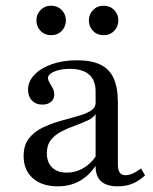

<svg xmlns="http://www.w3.org/2000/svg" viewBox="-20 -636 532 667"><path d="M180.6 11.3Q125.8 11.3 94 -16.9Q62.1 -45.2 62.1 -93.5Q62.1 -131.5 80.2 -154.8Q98.4 -178.2 126.6 -191.9Q154.8 -205.6 186.7 -214.9Q218.5 -224.2 247.2 -231.9Q275.8 -239.5 294 -250.4Q312.1 -261.3 312.1 -279V-318.5Q312.1 -357.3 289.5 -377Q266.9 -396.8 222.6 -396.8Q190.3 -396.8 168.5 -387.5Q146.8 -378.2 146.8 -365.3Q146.8 -357.3 152.4 -348.4Q158.1 -339.5 163.3 -329.4Q168.5 -319.4 168.5 -307.3Q168.5 -291.9 157.3 -282.3Q146 -272.6 126.6 -272.6Q104.8 -272.6 91.1 -286.7Q77.4 -300.8 77.4 -324.2Q77.4 -353.2 100 -376.6Q122.6 -400 160.9 -413.3Q199.2 -426.6 247.6 -426.6Q297.6 -426.6 329 -411.3Q360.5 -396 375 -363.7Q389.5 -331.5 389.5 -279.8V-64.5Q389.5 -45.2 396 -36.3Q402.4 -27.4 416.1 -27.4Q429.8 -27.4 443.5 -34.3Q457.3 -41.1 470.2 -50.8L483.9 -26.6Q463.7 -8.1 441.1 1.6Q418.5 11.3 388.7 11.3Q311.3 11.3 312.1 -59.7Q287.9 -24.2 255.2 -6.5Q222.6 11.3 180.6 11.3ZM212.1 -36.3Q241.1 -36.3 266.9 -50.4Q292.7 -64.5 312.1 -91.9V-239.5Q304 -226.6 284.3 -217.3Q264.5 -208.1 240.7 -199.6Q216.9 -191.1 194.4 -179.8Q171.8 -168.5 157.3 -150.4Q142.7 -132.3 142.7 -104Q142.7 -71.8 161.3 -54Q179.8 -36.3 212.1 -36.3ZM340.3 -513.7Q317.7 -513.7 303.2 -528.6Q288.7 -543.5 288.7 -565.3Q288.7 -586.3 303.2 -601.2Q317.7 -616.1 340.3 -616.1Q362.1 -616.1 376.6 -601.2Q391.1 -586.3 391.1 -565.3Q391.1 -543.5 376.6 -528.6Q362.1 -513.7 340.3 -513.7ZM158.1 -513.7Q135.5 -513.7 121 -528.6Q106.5 -543.5 106.5 -565.3Q106.5 -586.3 121 -601.2Q135.5 -616.1 158.1 -616.1Q179.8 -616.1 194.4 -601.2Q208.9 -586.3 208.9 -565.3Q208.9 -543.5 194.4 -528.6Q179.8 -513.7 158.1 -513.7Z"/></svg>

Font: Playfair
Style: Regular
Weight: 400
Designer: Claus Eggers Sørensen
Foundry: Claus Eggers Sørensen
Version: Version 2.001;gftools[0.9.30]